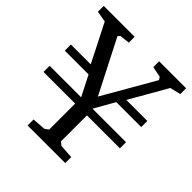

<svg xmlns="http://www.w3.org/2000/svg" viewBox="-189 -801 931 931"><g transform="rotate(45 276.5 -335.5)"><path d="M-6 -631V-671H206V-631L154 -625L145 -614L285 -340L438 -606L429 -620L374 -631V-671H559V-631L504 -618L394 -426H538V-384H367L308 -280H538V-238H312V-60L329 -46L401 -41V0H143V-41L212 -46L231 -60V-238H14V-280H230L177 -384H14V-426H150L51 -621Z"/></g></svg>

Font: Khartiya
Style: Regular
Weight: 500
Version: Version 1.0.1